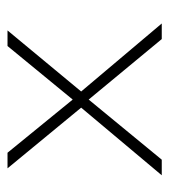

<svg xmlns="http://www.w3.org/2000/svg" viewBox="10 -460 450 511"><g transform="rotate(-90 235.5 -205.0)"><path d="M247 -214.5 428 0H386.5L225.5 -194.5L65.5 0H24L204 -214.5L42.5 -410.5H84L225.5 -237L368 -410.5H409.5Z"/></g></svg>

Font: League Spartan Thin
Style: Regular
Weight: 100
Foundry: The League of Moveable Type
Version: Version 2.002